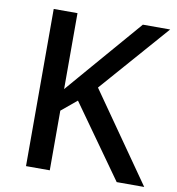

<svg xmlns="http://www.w3.org/2000/svg" viewBox="-80 -787 793 859"><g transform="rotate(10 316.0 -357.0)"><path d="M632 0H507L273 -329L203 -271V0H95V-714H203V-369Q229 -399 255 -429.5Q281 -460 307 -490L500 -714H624L351 -402Z"/></g></svg>

Font: Noto Sans Telugu Medium
Style: Regular
Weight: 500
Designer: Jelle Bosma - Monotype Design Team
Foundry: Monotype Imaging Inc.
Version: Version 2.005; ttfautohint (v1.8.4.7-5d5b)